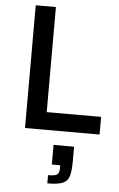

<svg xmlns="http://www.w3.org/2000/svg" viewBox="-64 -731 666 1072"><g transform="rotate(5 269.5 -195.5)"><path d="M92 0V-688H205V-99H510V0ZM243 297V251Q281 251 293.5 242.5Q306 234 306 207V190H259V80H374V162Q374 217 365 246Q356 275 328 286Q300 297 243 297Z"/></g></svg>

Font: Saira Medium
Style: Regular
Weight: 500
Designer: Hector Gatti with collaboration of the Omnibus-Type team
Foundry: Omnibus-Type
Version: Version 1.100; ttfautohint (v1.8.3)